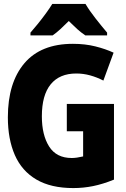

<svg xmlns="http://www.w3.org/2000/svg" viewBox="-20 -947 640 977"><path d="M353 10Q239 10 165 -33.5Q91 -77 55.5 -158Q20 -239 20 -350Q20 -526 104 -625Q188 -724 351 -724Q413 -724 465 -711Q517 -698 558 -679L506 -537Q473 -554 438.5 -563.5Q404 -573 368 -573Q283 -573 238 -518Q193 -463 193 -355Q193 -260 230 -201.5Q267 -143 345 -143Q357 -143 371.5 -145Q386 -147 403 -151V-279H320V-418H560V-33Q503 -10 453.5 0Q404 10 353 10ZM135 -781Q151 -799 172.5 -825.5Q194 -852 214 -879.5Q234 -907 246 -927H415Q435 -893 466 -853.5Q497 -814 525 -781V-767H414Q393 -781 373 -799Q353 -817 330 -840Q306 -816 287 -798.5Q268 -781 248 -767H135Z"/></svg>

Font: Noto Sans Mono Black
Style: Regular
Weight: 900
Designer: Monotype Design Team
Foundry: Monotype Imaging Inc.
Version: Version 2.014